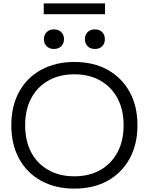

<svg xmlns="http://www.w3.org/2000/svg" viewBox="-20 -1107 881 1137"><path d="M420 10Q308 10 223.5 -36.5Q139 -83 93 -167.5Q47 -252 47 -365Q47 -479 93 -563Q139 -647 223.5 -693.5Q308 -740 420 -740Q534 -740 617.5 -693.5Q701 -647 747.5 -563Q794 -479 794 -365Q794 -252 747.5 -167.5Q701 -83 617.5 -36.5Q534 10 420 10ZM420 -63Q509 -63 574.5 -100.5Q640 -138 676 -205.5Q712 -273 712 -365Q712 -457 676 -524.5Q640 -592 574.5 -629.5Q509 -667 420 -667Q332 -667 266 -629.5Q200 -592 164.5 -524.5Q129 -457 129 -365Q129 -273 164.5 -205.5Q200 -138 266 -100.5Q332 -63 420 -63ZM299 -817Q273 -817 256.5 -833Q240 -849 240 -875Q240 -901 256.5 -917Q273 -933 299 -933Q326 -933 342.5 -917Q359 -901 359 -875Q359 -849 342.5 -833Q326 -817 299 -817ZM542 -817Q515 -817 499 -833Q483 -849 483 -875Q483 -901 499 -917Q515 -933 542 -933Q569 -933 585 -917Q601 -901 601 -875Q601 -849 585 -833Q569 -817 542 -817ZM239 -1023V-1087H602V-1023Z"/></svg>

Font: M PLUS 2
Style: Regular
Weight: 400
Designer: Coji Morishita
Foundry: UNDERFOREST DESIGN
Version: Version 1.001